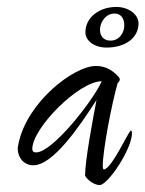

<svg xmlns="http://www.w3.org/2000/svg" viewBox="-20 -573 419 553"><path d="M287 -436C340 -436 379 -463 379 -506C379 -530 352 -553 315 -553C266 -553 226 -523 226 -480C226 -456 251 -436 287 -436ZM298 -456C278 -456 268 -470 268 -487C268 -510 285 -534 310 -534C329 -534 338 -519 338 -500C338 -480 325 -456 298 -456ZM267 -40C291 -40 360 -144 360 -189C360 -194 359 -197 357 -197C351 -197 301 -85 279 -85C277 -85 276 -89 276 -96C276 -138 301 -272 319 -334C323 -337 325 -341 325 -344C325 -347 324 -349 322 -351C302 -374 280 -383 256 -383C193 -383 57 -279 33 -158C32 -153 31 -148 31 -145C31 -120 48 -97 76 -97C133 -97 209 -209 258 -285C247 -228 225 -110 225 -67C232 -54 252 -40 267 -40ZM84 -134C77 -134 73 -137 73 -144C73 -204 207 -339 273 -339C250 -286 132 -134 84 -134Z"/></svg>

Font: Comforter
Style: Regular
Weight: 400
Designer: Robert E. Leuschke
Foundry: Robert E. Leuschke
Version: Version 1.013; ttfautohint (v1.8.3)